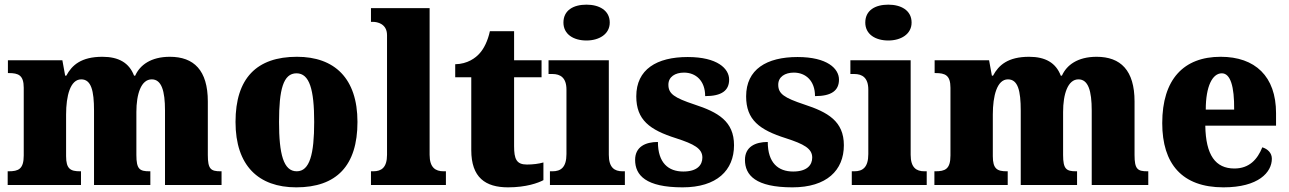

<svg xmlns="http://www.w3.org/2000/svg" viewBox="-20 -795 5538 825"><path d="M13 0H328V-59H324C283 -59 264 -69 264 -124V-303C264 -383 282 -454 329 -454C372 -454 384 -405 384 -320V0H626V-59H622C580 -59 566 -68 566 -129V-314C566 -390 586 -454 632 -454C674 -454 689 -405 689 -320V0H932V-59H928C886 -59 873 -68 873 -129V-359C873 -493 813 -551 710 -551C628 -551 581 -515 561 -470H556C535 -525 490 -551 420 -551C329 -551 289 -515 265 -470H260L248 -536H14V-481H18C59 -481 82 -472 82 -418V-127C82 -68 59 -59 17 -59H13Z M1253 10C1426 10 1516 -83 1516 -271C1516 -459 1417 -551 1256 -551C1083 -551 992 -459 992 -271C992 -83 1091 10 1253 10ZM1255 -59C1198 -59 1179 -133 1179 -271C1179 -410 1197 -480 1254 -480C1310 -480 1330 -410 1330 -271C1330 -133 1311 -59 1255 -59Z M1574 0H1896V-59H1886C1851 -59 1826 -75 1826 -130V-760H1574V-701H1584C1599 -701 1643 -694 1643 -644V-130C1643 -75 1619 -59 1584 -59H1574Z M2163 10C2241 10 2293 -9 2315 -21V-97C2295 -91 2269 -88 2244 -88C2199 -88 2189 -112 2189 -167V-463H2307V-536H2189V-661H2085C2076 -619 2059 -586 2042 -567C2024 -546 1989 -520 1936 -519V-463H2005V-150C2005 -32 2066 10 2163 10Z M2500 -621C2554 -621 2600 -648 2600 -698C2600 -751 2554 -775 2500 -775C2444 -775 2401 -751 2401 -698C2401 -648 2444 -621 2500 -621ZM2343 0H2665V-59H2655C2620 -59 2596 -75 2596 -130V-536H2337V-477H2354C2388 -477 2414 -461 2414 -410V-133C2414 -76 2390 -59 2354 -59H2343Z M2913 10C3060 10 3134 -63 3134 -171C3134 -274 3065 -313 2964 -346C2877 -375 2852 -392 2852 -431C2852 -465 2881 -483 2919 -483C2970 -483 3010 -448 3010 -382C3081 -382 3113 -406 3113 -453C3113 -500 3063 -550 2935 -550C2802 -550 2714 -497 2714 -381C2714 -280 2771 -237 2885 -201C2962 -176 2998 -157 2998 -118C2998 -86 2976 -58 2916 -58C2852 -58 2807 -95 2807 -185C2753 -185 2709 -164 2709 -108C2709 -42 2755 10 2913 10Z M3385 10C3532 10 3606 -63 3606 -171C3606 -274 3537 -313 3436 -346C3349 -375 3324 -392 3324 -431C3324 -465 3353 -483 3391 -483C3442 -483 3482 -448 3482 -382C3553 -382 3585 -406 3585 -453C3585 -500 3535 -550 3407 -550C3274 -550 3186 -497 3186 -381C3186 -280 3243 -237 3357 -201C3434 -176 3470 -157 3470 -118C3470 -86 3448 -58 3388 -58C3324 -58 3279 -95 3279 -185C3225 -185 3181 -164 3181 -108C3181 -42 3227 10 3385 10Z M3797 -621C3851 -621 3897 -648 3897 -698C3897 -751 3851 -775 3797 -775C3741 -775 3698 -751 3698 -698C3698 -648 3741 -621 3797 -621ZM3640 0H3962V-59H3952C3917 -59 3893 -75 3893 -130V-536H3634V-477H3651C3685 -477 3711 -461 3711 -410V-133C3711 -76 3687 -59 3651 -59H3640Z M3995 0H4310V-59H4306C4265 -59 4246 -69 4246 -124V-303C4246 -383 4264 -454 4311 -454C4354 -454 4366 -405 4366 -320V0H4608V-59H4604C4562 -59 4548 -68 4548 -129V-314C4548 -390 4568 -454 4614 -454C4656 -454 4671 -405 4671 -320V0H4914V-59H4910C4868 -59 4855 -68 4855 -129V-359C4855 -493 4795 -551 4692 -551C4610 -551 4563 -515 4543 -470H4538C4517 -525 4472 -551 4402 -551C4311 -551 4271 -515 4247 -470H4242L4230 -536H3996V-481H4000C4041 -481 4064 -472 4064 -418V-127C4064 -68 4041 -59 3999 -59H3995Z M5237 10C5388 10 5445 -55 5445 -113C5445 -138 5427 -155 5404 -162C5383 -110 5348 -71 5284 -71C5203 -71 5161 -128 5159 -255H5463V-309C5463 -467 5373 -551 5225 -551C5066 -551 4974 -454 4974 -266C4974 -91 5059 10 5237 10ZM5283 -324H5161C5161 -425 5190 -480 5230 -480C5267 -480 5284 -424 5283 -324Z"/></svg>

Font: Noto Serif Ethiopic SemiCondensed Black
Style: Regular
Weight: 900
Width: 4
Designer: Monotype Design Team
Foundry: Monotype Imaging Inc.
Version: Version 2.102